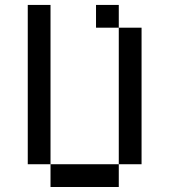

<svg xmlns="http://www.w3.org/2000/svg" viewBox="-20 -747 676 767"><path d="M181.8 -90.9V-727.3H90.9V-90.9ZM181.8 -90.9V0H454.5V-90.9ZM454.5 -636.4V-90.9H545.5V-636.4ZM454.5 -636.4V-727.3H363.6V-636.4Z"/></svg>

Font: Departure Mono
Style: Regular
Weight: 400
Monospace: yes
Designer: Helena Zhang
Version: Version 1.500;Glyphs 3.3.1 (3343)